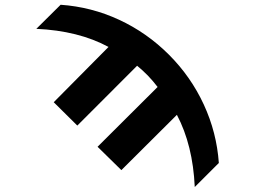

<svg xmlns="http://www.w3.org/2000/svg" viewBox="-20 -542 1040 787"><path d="M877 126 778.3 224.6Q770.5 52.7 705.1 -71.3L477.5 155.3L379.9 59.6L626 -185.5Q607.4 -210 585.9 -232.4Q560.5 -257.8 542 -272.5L296.9 -27.3L200.2 -123L424.8 -349.6Q301.8 -416 128.9 -423.8L228.5 -522.5Q354.5 -513.7 468.3 -460.9Q582 -408.2 672.4 -317.9Q762.7 -227.5 815.4 -113.3Q868.2 1 877 126Z"/></svg>

Font: GenEi Gothic M Regular
Style: Bold
Weight: 700
Designer: o_tamon (Modified); [Source Han Sans]
Ryoko NISHIZUKA  (kana & ideographs); Paul D. Hunt (Latin, Greek & Cyrillic); Wenl
Version: Version 1.1a;Original Version 1.004